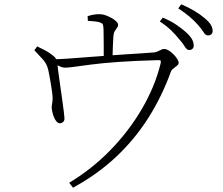

<svg xmlns="http://www.w3.org/2000/svg" viewBox="-20 -813 1040 894"><path d="M861 -580Q850 -580 840.5 -596Q831 -612 814 -631Q798 -651 777 -671.5Q756 -692 724 -713L738 -731Q776 -715 802 -697Q828 -679 845 -664Q865 -646 873.5 -631Q882 -616 882 -601Q882 -591 876 -585.5Q870 -580 861 -580ZM302 38Q406 -24 493 -113Q580 -202 641 -306.5Q702 -411 728 -518Q730 -528 728 -530.5Q726 -533 716 -533Q606 -530 530 -524.5Q454 -519 404.5 -512.5Q355 -506 326.5 -502Q298 -498 284 -498Q271 -498 258.5 -504Q246 -510 225 -520L224 -537Q252 -537 295.5 -540Q339 -543 388 -547Q437 -551 481 -554Q517 -557 558 -559.5Q599 -562 636.5 -564.5Q674 -567 698 -569Q707 -570 715 -574Q723 -578 730.5 -581.5Q738 -585 745 -585Q754 -585 765.5 -578Q777 -571 787.5 -560.5Q798 -550 805 -539Q812 -528 812 -521Q812 -514 804.5 -507.5Q797 -501 788 -494.5Q779 -488 776 -480Q734 -364 671 -264.5Q608 -165 521.5 -83.5Q435 -2 320 61ZM261 -239Q250 -238 241 -250Q232 -262 227 -279Q222 -296 221 -308Q220 -317 222.5 -329.5Q225 -342 225 -355Q225 -367 222.5 -384.5Q220 -402 217 -421.5Q214 -441 210.5 -458Q207 -475 205 -486Q199 -515 179.5 -536.5Q160 -558 140 -579L153 -597Q172 -587 187 -580Q202 -573 215 -563Q234 -550 240 -540.5Q246 -531 247 -516Q247 -512 250.5 -486Q254 -460 259 -424.5Q264 -389 269 -354Q274 -319 277 -294Q280 -269 280 -265Q281 -252 275 -246Q269 -240 261 -239ZM463 -531Q463 -537 463 -556Q463 -575 463 -599.5Q463 -624 462.5 -646Q462 -668 462 -679Q461 -695 458.5 -700Q456 -705 444 -709Q435 -712 419.5 -713.5Q404 -715 389 -716L388 -738Q405 -743 417 -745Q429 -747 442 -747Q460 -747 480.5 -738.5Q501 -730 515.5 -718.5Q530 -707 530 -698Q530 -690 524.5 -683Q519 -676 514 -667.5Q509 -659 508 -644Q507 -629 506 -607.5Q505 -586 504.5 -565.5Q504 -545 504 -531ZM948 -648Q937 -648 927.5 -663.5Q918 -679 901 -698Q883 -718 862.5 -735.5Q842 -753 810 -774L824 -793Q861 -777 886.5 -761.5Q912 -746 931 -730Q952 -713 961 -698.5Q970 -684 970 -669Q970 -659 964 -653.5Q958 -648 948 -648Z"/></svg>

Font: Noto Serif JP ExtraLight
Style: Regular
Weight: 200
Designer: Ryoko NISHIZUKA  (kana & ideographs); Frank Grießhammer (Latin, Greek & Cyrillic); Wenlong ZHANG  (bopomofo); Sandoll Co
Foundry: Adobe
Version: Version 2.002-H1;hotconv 1.1.0;makeotfexe 2.6.0